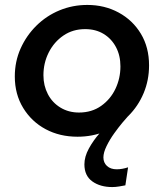

<svg xmlns="http://www.w3.org/2000/svg" viewBox="-20 -542 663 778"><path d="M294 12Q222 12 165 -18.5Q108 -49 74 -104.5Q40 -160 40 -232Q40 -293 63.5 -345.5Q87 -398 127.5 -438Q168 -478 221 -500Q274 -522 334 -522Q404 -522 461 -491Q518 -460 551 -405Q584 -350 584 -277Q584 -217 562 -164.5Q540 -112 500 -72Q460 -32 407.5 -10Q355 12 294 12ZM300 -86Q352 -86 390 -113Q428 -140 448 -182.5Q468 -225 468 -273Q468 -317 450 -351Q432 -385 400 -404.5Q368 -424 325 -424Q275 -424 237 -398Q199 -372 177.5 -329.5Q156 -287 156 -237Q156 -195 174 -160.5Q192 -126 225 -106Q258 -86 300 -86ZM435 216Q386 216 354 193Q322 170 322 124Q322 93 340 60Q358 27 384 -2.5Q410 -32 433.5 -54.5Q457 -77 467 -88L497 -69Q492 -64 476.5 -45.5Q461 -27 443 -2Q425 23 412 49.5Q399 76 399 96Q399 117 413.5 130.5Q428 144 453 144Q475 144 499 136L488 209Q478 211 463 213.5Q448 216 435 216Z"/></svg>

Font: MuseoModerno Thin Medium
Style: Italic
Weight: 500
Italic angle: -9°
Version: Version 1.003